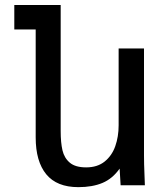

<svg xmlns="http://www.w3.org/2000/svg" viewBox="-20 -745 640 772"><path d="M123.5 -192.5V-626.5H37.5V-725H224V-218Q224 -171.5 231.2 -140.5Q238.5 -109.5 260.8 -90.8Q283 -72 326.5 -72Q371.5 -72 400.8 -95.5Q430 -119 443.5 -157.2Q457 -195.5 457 -241V-550H559V-119Q559 -87 561 -41L562.5 0H465L461 -67Q432.5 -26.5 392 -9.5Q351.5 7.5 295 7.5Q208.5 7.5 166 -44.2Q123.5 -96 123.5 -192.5Z"/></svg>

Font: JuliaMono Medium
Style: Regular
Weight: 500
Monospace: yes
Designer: cormullion
Foundry: corm
Version: Version 0.054; ttfautohint (v1.8.4)